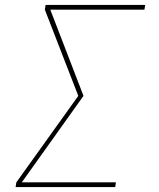

<svg xmlns="http://www.w3.org/2000/svg" viewBox="-20 -755 640 775"><path d="M43 0 46 -19 296 -368 161 -716 164 -735H566L563 -716H183L317 -368L68 -19H448L445 0Z"/></svg>

Font: Iosevka Thin Extended
Style: Italic
Weight: 100
Width: 7
Italic angle: -9°
Monospace: yes
Designer: Belleve Invis
Foundry: Belleve Invis
Version: Version 32.5.0; ttfautohint (v1.8.4)